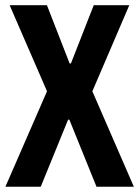

<svg xmlns="http://www.w3.org/2000/svg" viewBox="-23 -707 526 727"><path d="M-2.5 0 155 -361.4 13.5 -687.2H154.7L240.7 -466.7H245.5L331.9 -687.2H466.5L326.7 -361.4L483.8 0H342.4L239.6 -253.9H234.8L131.3 0Z"/></svg>

Font: Archivo SemiBold ExtraCondensed
Style: Regular
Weight: 600
Width: 2
Version: Version 2.001